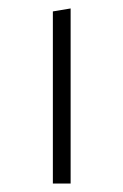

<svg xmlns="http://www.w3.org/2000/svg" viewBox="-20 -434 292 454"><path d="M105 0V-407L147 -414V0Z"/></svg>

Font: EauTestText Light
Style: Regular
Weight: 300
Designer: Christian Thalmann (Catharsis Fonts)
Version: Version 0.001;PS 000.001;hotconv 1.0.88;makeotf.lib2.5.64775